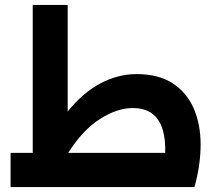

<svg xmlns="http://www.w3.org/2000/svg" viewBox="-20 -760 898 780"><path d="M23 0V-139H113V-740H255V-307Q316 -383 387.5 -421Q459 -459 535 -459Q624 -459 681.5 -421.5Q739 -384 767 -319.5Q795 -255 795 -172.5Q795 -90 770 0ZM518 -321Q456 -321 386 -276.5Q316 -232 257 -139H651Q653 -192 641 -233Q629 -274 599.5 -297.5Q570 -321 518 -321Z"/></svg>

Font: Readex Pro SemiBold
Style: Regular
Weight: 600
Designer: Bonnie Shaver-Troup, Thomas Jockin
Foundry: Lexend
Version: Version 1.204; ttfautohint (v1.8.4.7-5d5b)